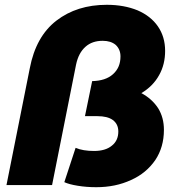

<svg xmlns="http://www.w3.org/2000/svg" viewBox="-20 -771 743 800"><path d="M569 -383C599 -367 622 -346 639 -320C655 -294 663 -264 663 -230C663 -182 651 -140 627 -104C602 -68 569 -40 526 -21C483 -1 435 9 381 9C354 9 328 7 304 3C279 -1 261 -6 248 -12L295 -155C316 -146 342 -142 372 -142C403 -142 428 -149 446 -164C464 -178 473 -198 473 -223C473 -244 465 -260 450 -271C435 -282 413 -287 386 -287H334L364 -433C401 -434 430 -443 451 -462C472 -481 482 -505 482 -536C482 -556 475 -572 462 -584C449 -595 431 -601 408 -601C379 -601 355 -593 336 -576C317 -559 304 -535 297 -502L197 0H7L104 -486C121 -575 158 -641 215 -685C272 -729 342 -751 425 -751C474 -751 516 -743 553 -728C590 -712 618 -690 638 -661C658 -632 668 -598 668 -559C668 -522 660 -488 643 -458C626 -427 601 -402 569 -383Z"/></svg>

Font: My Font
Style: Italic
Weight: 500
Designer: Julieta Ulanovsky
Foundry: Julieta Ulanovsky
Version: ""